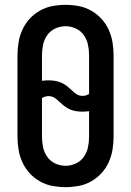

<svg xmlns="http://www.w3.org/2000/svg" viewBox="-20 -763 540 791"><path d="M250 8Q223 8 196 3Q169 -2 145 -15.5Q121 -29 102.5 -49Q84 -69 72.5 -94Q61 -119 56.5 -146Q52 -173 52 -200V-535Q52 -562 56.5 -589Q61 -616 72.5 -641Q84 -666 102.5 -686Q121 -706 145 -719.5Q169 -733 196 -738Q223 -743 250 -743Q277 -743 304 -738Q331 -733 355 -719.5Q379 -706 397.5 -686Q416 -666 427.5 -641Q439 -616 443.5 -589Q448 -562 448 -535V-200Q448 -173 443.5 -146Q439 -119 427.5 -94Q416 -69 397.5 -49Q379 -29 355 -15.5Q331 -2 304 3Q277 8 250 8ZM320 -368Q327 -368 334 -370Q341 -372 347 -376V-535Q347 -557 342.5 -578.5Q338 -600 325.5 -618Q313 -636 292.5 -645.5Q272 -655 250 -655Q228 -655 207.5 -645.5Q187 -636 174.5 -618Q162 -600 157.5 -578.5Q153 -557 153 -535V-430Q160 -431 166.5 -431.5Q173 -432 180 -432Q193 -432 206 -430Q219 -428 231 -423Q243 -418 253.5 -410Q264 -402 273 -393Q273 -393 273 -393Q273 -393 273 -393H274Q283 -383 294.5 -375.5Q306 -368 320 -368ZM250 -80Q272 -80 292.5 -89.5Q313 -99 325.5 -117Q338 -135 342.5 -156.5Q347 -178 347 -200V-305Q340 -304 333.5 -303.5Q327 -303 320 -303Q307 -303 294 -305Q281 -307 269 -312Q257 -317 246.5 -325Q236 -333 227 -342Q227 -342 227 -342Q227 -342 227 -342H226Q217 -352 205.5 -359.5Q194 -367 180 -367Q173 -367 166 -365Q159 -363 153 -359V-200Q153 -178 157.5 -156.5Q162 -135 174.5 -117Q187 -99 207.5 -89.5Q228 -80 250 -80Z"/></svg>

Font: Iosevka SS04 Semibold
Style: Regular
Weight: 600
Monospace: yes
Designer: Belleve Invis
Foundry: Belleve Invis
Version: Version 19.0.0; ttfautohint (v1.8.4)